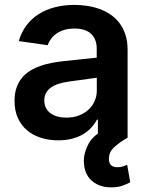

<svg xmlns="http://www.w3.org/2000/svg" viewBox="-20 -573 615 799"><path d="M223 11Q183.9 11 150.6 0.5Q117.2 -9.9 92.7 -30.7Q68.2 -51.5 54.3 -82.2Q40.5 -112.9 40.5 -153.1Q40.5 -183.9 48.5 -207.4Q56.5 -230.8 70.7 -248.2Q84.9 -265.6 104.4 -277.9Q123.9 -290.1 146.8 -298.3Q169.7 -306.5 195.5 -311.3Q221.2 -316.1 247.5 -318.9L382.5 -333.1V-370Q382.5 -410.5 358.8 -432.4Q335.2 -454.2 290.1 -454.2Q266.7 -454.2 248 -448.7Q229.4 -443.2 215.6 -433.6Q201.7 -424 192.5 -411.4Q183.2 -398.8 178.3 -384.9L58.2 -402Q68.9 -439.3 90.2 -467.5Q111.5 -495.7 141.5 -514.6Q171.5 -533.4 209 -543Q246.4 -552.6 289.4 -552.6Q315.3 -552.6 342 -548.7Q368.6 -544.7 393.1 -536Q417.6 -527.3 439.1 -513Q460.6 -498.6 476.6 -477.8Q492.5 -457 501.8 -429Q511 -400.9 511 -365.1V0H387.4V-74.9H383.2Q374.3 -57.9 360.3 -42.3Q346.2 -26.6 326.3 -14.7Q306.5 -2.8 280.7 4.1Q255 11 223 11ZM256.4 -83.5Q285.5 -83.5 308.8 -92.5Q332 -101.6 348.5 -116.8Q365.1 -132.1 373.9 -152.5Q382.8 -172.9 382.8 -195.7V-249.6L264.9 -233.3Q243.3 -230.1 225 -224.4Q206.7 -218.8 193.2 -209.5Q179.7 -200.3 172.1 -187Q164.4 -173.7 164.4 -155.2Q164.4 -137.4 171.2 -124.1Q177.9 -110.8 190.2 -101.7Q202.4 -92.7 219.3 -88.1Q236.2 -83.5 256.4 -83.5ZM442.5 206.7Q396.7 206.7 365.9 182.5Q335.2 158.4 329.9 112.9Q328.8 104.4 328.8 95.9Q328.8 62.5 348.7 25Q368.6 -12.4 423.3 -37.3L511 0Q478.3 18.5 455.8 39.1Q433.2 59.7 433.2 87.4Q433.2 122.9 468.4 122.9Q481.9 122.9 492.2 119.3Q502.5 115.8 509.2 112.9L522 185.4Q509.2 192.8 489.3 199.8Q469.5 206.7 442.5 206.7Z"/></svg>

Font: Linik Sans SemiBold
Style: Regular
Weight: 600
Designer: Rasmus Andersson (font), Cristiano Sobral (main changes)
Foundry: rsms
Version: Version 3.018;June 1, 2022;FontCreator 14.0.0.2814 64-bit; t